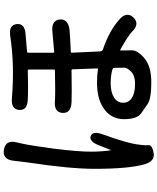

<svg xmlns="http://www.w3.org/2000/svg" viewBox="73 -880 853 1040"><g transform="rotate(-90 500.0 -360.5)"><path d="M190 45Q147 52 130 -3Q105 -89 105 -275Q105 -410 140 -640Q144 -669 147 -698L149 -715Q156 -776 210 -766Q264 -756 248 -696Q246 -689 240 -660Q231 -619 215 -501Q198 -368 198 -294Q198 -244 205 -190Q206 -185 208 -190L232 -251Q254 -307 283 -296Q312 -285 291 -229Q255 -129 243 -75Q237 -47 234 -19Q232 -1 233 18Q234 37 190 45ZM574 32Q485 32 456 12Q432 -5 407 -22Q374 -44 374 -116Q374 -179 422 -218Q475 -262 571 -262Q612 -262 644 -257Q649 -256 649 -261L644 -395Q644 -400 639 -400Q503 -398 465 -400Q405 -403 408 -449Q411 -495 471 -490Q518 -487 638 -490Q643 -490 643 -495V-632Q643 -637 638 -637Q542 -634 481 -637Q421 -639 424 -683Q427 -728 487 -723Q665 -708 824 -732Q884 -741 889 -697Q894 -653 834 -649L740 -641Q734 -641 734 -635V-499Q734 -494 739 -494L850 -504Q909 -509 914 -464Q918 -419 859 -411Q831 -408 739 -404Q734 -404 734 -399L741 -245Q742 -234 752 -230Q852 -196 914 -141Q959 -101 925 -65Q890 -29 848 -72Q826 -94 750 -136Q746 -138 746 -133Q747 -105 747 -74Q747 -41 703 -4.5Q659 32 574 32ZM634 -80Q653 -101 653 -112Q653 -142 652 -171Q652 -176 642 -179Q610 -188 568 -188Q520 -188 491.5 -170Q463 -152 463 -121Q463 -90 489.5 -73Q516 -56 564.5 -56Q613 -56 634 -80Z"/></g></svg>

Font: Resource Han Rounded CN Medium
Style: Regular
Weight: 500
Designer: Cyano Hao (round all glyphs); Ryoko NISHIZUKA 西塚涼子 (kana, bopomofo & ideographs); Paul D. Hunt (Latin, Greek & Cyrillic)
Foundry: Cyano Hao
Version: 0.990